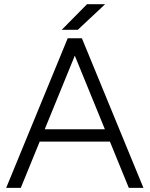

<svg xmlns="http://www.w3.org/2000/svg" viewBox="-20 -913 727 933"><path d="M309 -727H378L677 0H606ZM309 -727H378L81 0H10ZM152 -285H536V-225H152ZM403 -892.7H491L358 -768.2H280Z"/></svg>

Font: 寒蝉端黑体 Light
Style: Regular
Weight: 300
Designer: ChillDuanSans {Warren2060}; 
Source Han Sans {Ryoko NISHIZUKA 西塚涼子 (kana, bopomofo & ideographs); Paul D. Hunt (Latin, G
Foundry: ChillType&Adobe
Version: Version 1.300;Glyphs 3.3 (3306)